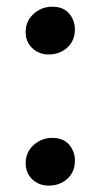

<svg xmlns="http://www.w3.org/2000/svg" viewBox="-20 -558 306 587"><path d="M128.5 -391.5Q99.5 -391.5 79 -410.5Q58.5 -429.5 58.5 -460Q58.5 -494 83 -515.8Q107.5 -537.5 139.5 -537.5Q174 -537.5 191.5 -516.5Q209 -495.5 209 -468.5Q209 -433.5 185.8 -412.5Q162.5 -391.5 128.5 -391.5ZM128.5 9.5Q99.5 9.5 79 -9.5Q58.5 -28.5 58.5 -59Q58.5 -93 83 -114.8Q107.5 -136.5 139.5 -136.5Q174 -136.5 191.5 -115.5Q209 -94.5 209 -67.5Q209 -32 185.8 -11.2Q162.5 9.5 128.5 9.5Z"/></svg>

Font: Merriweather Light 18pt SemiBold
Style: Regular
Weight: 600
Version: Version 2.100